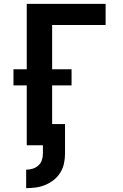

<svg xmlns="http://www.w3.org/2000/svg" viewBox="-20 -755 640 998"><path d="M116 223V127Q133 127 149.5 122Q166 117 179 105.5Q192 94 197.5 77.5Q203 61 203 44V0H119V-311H50V-395H119V-735H529V-625H251V-395H352V-311H251V-110H318V44Q318 70 312.5 95Q307 120 293.5 142Q280 164 260 180Q240 196 216 206Q192 216 166.5 219.5Q141 223 116 223Z"/></svg>

Font: Iosevka Aile Extrabold
Style: Regular
Weight: 800
Designer: Belleve Invis
Foundry: Belleve Invis
Version: Version 27.3.5; ttfautohint (v1.8.4)